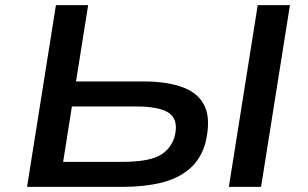

<svg xmlns="http://www.w3.org/2000/svg" viewBox="-20 -725 1196 745"><path d="M85 0 197 -705H322L275 -409H535Q631 -409 692.5 -385Q754 -361 776 -309Q798 -257 777 -170Q759 -107 715 -69.5Q671 -32 605.5 -16Q540 0 457 0ZM225 -97H455Q548 -97 594 -119Q640 -141 657 -193Q674 -257 638.5 -284.5Q603 -312 505 -312H259ZM868 0 980 -705H1105L993 0Z"/></svg>

Font: Nunito Sans 7pt Expanded SemiBold
Style: Italic
Weight: 600
Width: 7
Italic angle: -9°
Designer: Vernon Adams
Foundry: Vernon Adams
Version: Version 3.101;gftools[0.9.27]